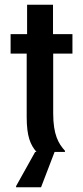

<svg xmlns="http://www.w3.org/2000/svg" viewBox="-20 -645 352 815"><path d="M154.2 150 211.7 0H255.8V-5C228.3 -35 205.8 -73.3 205.8 -163.3V-417.5H287.5V-500H205V-625H95V-500H25V-417.5H93.3V-149.2C93.3 -65 109.2 -30 135 0H129.2L48.3 145V150Z"/></svg>

Font: Familjen Grotesk Medium
Style: Regular
Weight: 500
Designer: Anders Wikstroem, Jonas Baeckman, Matilda Gysing, Kristian Moeller
Foundry: Familjen STHLM AB
Version: Version 2.000